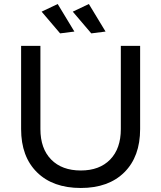

<svg xmlns="http://www.w3.org/2000/svg" viewBox="-20 -928 802 955"><path d="M382 -80Q475 -80 528 -134.5Q581 -189 581 -286V-700H677V-286Q677 -149 598.5 -71Q520 7 382 7Q243 7 164 -71Q85 -149 85 -286V-700H181V-286Q181 -189 234.5 -134.5Q288 -80 382 -80ZM267 -908 350 -771 279 -762 187 -870ZM422 -908 505 -771 434 -762 342 -870Z"/></svg>

Font: Montserrat arm2
Style: Regular
Weight: 400
Designer: Julieta Ulanovsky
Foundry: Julieta Ulanovsky
Version: Version 6.000